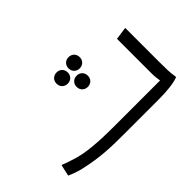

<svg xmlns="http://www.w3.org/2000/svg" viewBox="-88 -971 1305 1305"><g transform="rotate(-45 564.0 -318.5)"><path d="M619 -529C650 -529 673 -551 673 -583C673 -615 650 -637 619 -637C588 -637 565 -615 565 -583C565 -551 588 -529 619 -529ZM488 -513C519 -513 542 -535 542 -567C542 -599 519 -621 488 -621C457 -621 434 -599 434 -567C434 -535 457 -513 488 -513ZM569 -509C538 -509 515 -487 515 -455C515 -423 538 -401 569 -401C600 -401 623 -423 623 -455C623 -487 600 -509 569 -509ZM1032 -172V-504H1024L940 -492V-160C940 -131 943 -104 947 -85H524C438 -85 281 -85 176 -115C153 -122 96 -139 74 -150H66L48 -69C73 -58 108 -44 147 -35C292 -1 404 0 524 0H848C932 0 1000 -8 1040 -24V-32C1032 -68 1032 -132 1032 -172Z"/></g></svg>

Font: Kufam Arabic Latin Roman Normal
Style: Regular
Weight: 400
Designer: Wael Morcos & Artur Schmal
Version: Version 1.200;PS 001.200;hotconv 1.0.88;makeotf.lib2.5.64775